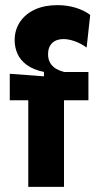

<svg xmlns="http://www.w3.org/2000/svg" viewBox="-20 -727 382 747"><path d="M90 0V-337H18V-440L151 -430V-447Q109 -456 84 -474.5Q59 -493 48 -518Q37 -543 37 -570Q37 -611 58 -642Q79 -673 116 -690Q153 -707 203 -707Q241 -707 274 -697Q307 -687 331 -669L317 -542Q295 -558 271 -566.5Q247 -575 227 -575Q199 -575 183 -559.5Q167 -544 167 -516Q167 -495 176 -481Q185 -467 199 -459Q213 -451 229 -447H324V-337H229V0Z"/></svg>

Font: Bricolage Grotesque 36pt SemiCondensed
Style: Bold
Weight: 700
Width: 4
Designer: Mathieu Triay
Foundry: Atelier Triay
Version: Version 1.001;gftools[0.9.33.dev8+g029e19f]